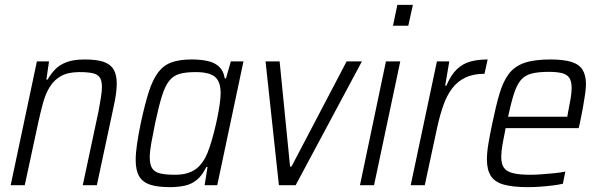

<svg xmlns="http://www.w3.org/2000/svg" viewBox="-20 -763 2465 791"><path d="M24 0 132 -510H182L171 -435H176Q189 -458 207 -477Q225 -496 254.5 -507Q284 -518 329 -518Q379 -518 407.5 -508Q436 -498 448.5 -476Q461 -454 461 -419Q461 -399 457.5 -374Q454 -349 447 -318L379 0H321L386 -305Q392 -338 396 -363Q400 -388 400 -405Q400 -431 391 -444Q382 -457 361.5 -461.5Q341 -466 307 -466Q260 -466 231 -449.5Q202 -433 184.5 -404Q167 -375 157 -338Q147 -301 138 -260L82 0Z M681 8Q630 8 599 -2Q568 -12 553.5 -36.5Q539 -61 539 -104Q539 -132 544.5 -169.5Q550 -207 560 -256Q577 -335 593.5 -386Q610 -437 632.5 -466Q655 -495 688 -506.5Q721 -518 769 -518Q807 -518 836 -511.5Q865 -505 883 -488Q901 -471 906 -440H911L931 -510H983L875 0H823L835 -75H830Q813 -40 791 -22Q769 -4 741 2Q713 8 681 8ZM700 -43Q733 -43 756.5 -51Q780 -59 796.5 -74.5Q813 -90 826 -114Q835 -131 844 -158Q853 -185 861 -216Q869 -247 875.5 -278.5Q882 -310 885.5 -336.5Q889 -363 889 -379Q889 -427 865.5 -446.5Q842 -466 786 -466Q747 -466 721 -459Q695 -452 677.5 -430.5Q660 -409 647 -367Q634 -325 619 -255Q609 -206 603 -172Q597 -138 597 -115Q597 -85 607 -69.5Q617 -54 640 -48.5Q663 -43 700 -43Z M1129 0 1074 -510H1132L1175 -77H1181L1408 -510H1471L1198 0Z M1599 -657 1617 -743H1681L1662 -657ZM1463 0 1570 -510H1629L1521 0Z M1672 0 1780 -510H1831L1814 -410H1819Q1838 -455 1862.5 -478Q1887 -501 1918 -509.5Q1949 -518 1989 -518L1976 -459Q1930 -459 1897.5 -443.5Q1865 -428 1843 -399Q1821 -370 1807 -330.5Q1793 -291 1782 -242L1730 0Z M2155 8Q2093 8 2055.5 -2.5Q2018 -13 2002 -38.5Q1986 -64 1986 -106Q1986 -134 1992 -170.5Q1998 -207 2008 -254Q2023 -327 2038 -377.5Q2053 -428 2076.5 -459Q2100 -490 2140.5 -504Q2181 -518 2247 -518Q2302 -518 2334 -508Q2366 -498 2380 -475.5Q2394 -453 2394 -416Q2394 -400 2390.5 -375Q2387 -350 2381.5 -319.5Q2376 -289 2369 -256L2364 -235H2063Q2055 -196 2050 -167Q2045 -138 2045 -117Q2045 -88 2056 -72Q2067 -56 2094 -49.5Q2121 -43 2165 -43Q2187 -43 2212.5 -45Q2238 -47 2263.5 -49.5Q2289 -52 2309 -56L2299 -6Q2282 -2 2258 1Q2234 4 2207 6Q2180 8 2155 8ZM2073 -282H2317L2320 -299Q2326 -328 2330.5 -354.5Q2335 -381 2335 -400Q2335 -429 2325 -443Q2315 -457 2294 -462Q2273 -467 2241 -467Q2198 -467 2170.5 -460Q2143 -453 2126.5 -434Q2110 -415 2098 -378.5Q2086 -342 2073 -282Z"/></svg>

Font: Saira SemiCondensed Light
Style: Italic
Weight: 300
Width: 4
Italic angle: -12°
Designer: Hector Gatti with collaboration of the Omnibus-Type team
Foundry: Omnibus-Type
Version: Version 1.101